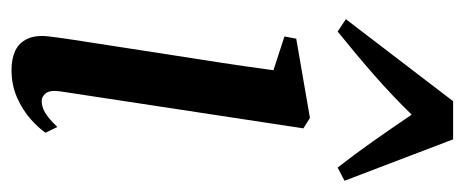

<svg xmlns="http://www.w3.org/2000/svg" viewBox="-268 -566 845 350"><g transform="rotate(90 155.0 -391.5)"><path d="M107.5 10.5Q88 10.5 73.2 3.8Q58.5 -3 51.2 -18.5Q44 -34 47 -58.5Q48.5 -72 53.2 -103.2Q58 -134.5 64.8 -178Q71.5 -221.5 79.2 -271.2Q87 -321 94.8 -371.5Q102.5 -422 108.5 -467L47 -487L51 -508.5L195.5 -533.5L214.5 -521.5L147 -78Q144.5 -59.5 150.5 -52Q156.5 -44.5 164.5 -44.5Q175 -44.5 185.5 -50.5Q196 -56.5 212 -73L222.5 -51.5Q214 -39 197.8 -24.5Q181.5 -10 158.8 0.2Q136 10.5 107.5 10.5ZM38 -584 15.5 -599 165 -794.5H234.5L310 -596.5L286 -584Q262 -614.5 238.8 -647.5Q215.5 -680.5 189.5 -719Q156.5 -685 119.2 -652.2Q82 -619.5 38 -584Z"/></g></svg>

Font: Merriweather 96pt
Style: Italic
Weight: 400
Italic angle: -7.8°
Version: Version 2.101